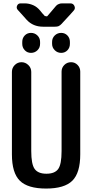

<svg xmlns="http://www.w3.org/2000/svg" viewBox="-20 -1095 540 1125"><path d="M49.8 -190.4V-673.8Q49.8 -697.3 66.4 -713.9Q83 -730.5 106 -730.5Q128.9 -730.5 146 -713.9Q163.1 -697.3 163.1 -673.8V-210Q163.1 -132.8 183.1 -105Q203.1 -77.1 252 -77.1Q300.8 -77.1 320.8 -104.5Q340.8 -131.8 340.8 -210V-675.8Q340.8 -698.2 356.9 -714.4Q373 -730.5 396.5 -730.5Q418.9 -730.5 434.6 -714.4Q450.2 -698.2 450.2 -675.8V-190.4Q450.2 -82 403.8 -36.1Q357.4 9.8 250 9.8Q142.6 9.8 96.2 -36.1Q49.8 -82 49.8 -190.4ZM389.6 -849.6V-837.9Q389.6 -815.4 375 -800.3Q360.4 -785.2 338.4 -785.2Q316.4 -785.2 300.8 -800.8Q285.2 -816.4 285.2 -837.9V-849.6Q285.2 -872.1 300.8 -887.2Q316.4 -902.3 338.4 -902.3Q360.4 -902.3 375 -887.2Q389.6 -872.1 389.6 -849.6ZM110.4 -849.6Q110.4 -872.1 125 -887.2Q139.6 -902.3 161.6 -902.3Q183.6 -902.3 199.2 -887.2Q214.8 -872.1 214.8 -849.6V-837.9Q214.8 -815.4 199.2 -800.3Q183.6 -785.2 161.6 -785.2Q139.6 -785.2 125 -800.8Q110.4 -816.4 110.4 -837.9ZM392.6 -1075.2Q409.2 -1075.2 416 -1060.1Q422.9 -1044.9 412.1 -1033.2L387.7 -1005.9L339.8 -954.1Q333 -946.3 322.3 -941.4Q315.4 -938.5 299.8 -938.5H232.4Q173.8 -938.5 136.7 -978.5L112.3 -1005.9L84 -1037.1Q74.2 -1047.9 80.1 -1061.5Q85.9 -1075.2 100.6 -1075.2H125Q150.4 -1075.2 174.8 -1064.5Q197.3 -1054.7 215.8 -1032.2L226.6 -1018.6L241.2 -1002.9Q241.2 -1001 242.2 -1001H244.1L254.9 -999Q255.9 -999 255.9 -999.5Q255.9 -1000 256.8 -1000L257.8 -1001L286.1 -1034.2L307.6 -1059.6Q313.5 -1067.4 324.2 -1071.3Q332 -1075.2 343.8 -1075.2Z"/></svg>

Font: Rounded Mgen+ 1mn medium
Style: Regular
Weight: 500
Designer: [Source Han Sans]
Ryoko NISHIZUKA  (kana & ideographs); Paul D. Hunt (Latin, Greek & Cyrillic); Wenlong ZHANG  (bopomofo
Version: Version 1.059.20150602